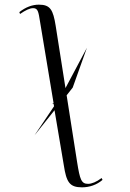

<svg xmlns="http://www.w3.org/2000/svg" viewBox="-20 -559 559 824"><path d="M128 22 214 -86 254 151C265 222 278 245 332 245C364 245 396 234 420 213L416 205C394 222 373 230 358 230C329 230 323 212 311 137L266 -150L292 -183L353 -354L261 -181L219 -448C208 -517 196 -539 147 -539C119 -539 91 -529 63 -507L66 -499C89 -515 108 -524 122 -524C143 -524 145 -509 152 -465L210 -116L204 -113H210L212 -103Z"/></svg>

Font: Noto Serif Display SemiCondensed Light
Style: Italic
Weight: 300
Width: 4
Italic angle: -12°
Designer: Monotype Design Team
Foundry: Monotype Imaging Inc.
Version: Version 2.009